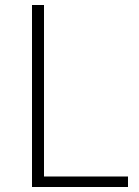

<svg xmlns="http://www.w3.org/2000/svg" viewBox="-20 -748 555 768"><path d="M108 0V-728H156V-42H492V0Z"/></svg>

Font: Noto Sans JP ExtraLight
Style: Regular
Weight: 250
Designer: Ryoko NISHIZUKA  (kana, bopomofo & ideographs); Paul D. Hunt (Latin, Greek & Cyrillic); Sandoll Communications , Soo-you
Foundry: Adobe
Version: Version 2.004-H2;hotconv 1.0.118;makeotfexe 2.5.65603